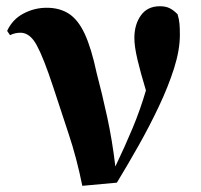

<svg xmlns="http://www.w3.org/2000/svg" viewBox="-20 -584 644 616"><path d="M244.1 12.2Q226.1 -77.1 200.2 -154.5Q174.3 -231.9 150.9 -304.2Q120.1 -397.9 98.1 -438.5Q76.2 -479 45.9 -479Q27.8 -479 12.2 -471.2L2.9 -484.9Q20 -522 55.2 -540.5Q90.3 -559.1 129.9 -559.1Q171.4 -559.1 200.9 -540Q230.5 -521 251.7 -475.6Q272.9 -430.2 290 -350.1Q307.1 -285.6 323.7 -209.5Q340.3 -133.3 350.1 -49.8Q381.3 -115.2 405.8 -173.8Q430.2 -232.4 448.2 -293.9Q430.7 -351.6 420.9 -393.3Q411.1 -435.1 411.1 -461.9Q411.1 -505.4 432.1 -534.7Q453.1 -564 493.2 -564Q511.7 -564 524.4 -557.6Q537.1 -551.3 549.8 -538.1Q554.7 -521.5 555.9 -507.3Q557.1 -493.2 557.1 -472.2Q557.1 -423.8 538.6 -365.2Q520 -306.6 490 -243.2Q460 -179.7 424.6 -116.9Q389.2 -54.2 355 2Z"/></svg>

Font: Source Han Serif TW Heavy
Style: Regular
Weight: 900
Designer: Ryoko NISHIZUKA Ë•øÂ°öÊ∂ºÂ≠ê (kana & ideographs); Frank Grie√ühammer (Latin, Greek & Cyrillic); Wenlong ZHANG Âº†ÊñáÈæô 
Foundry: Adobe
Version: Version 2.003;hotconv 1.1.1;makeotfexe 2.6.0